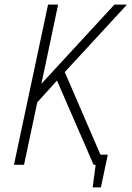

<svg xmlns="http://www.w3.org/2000/svg" viewBox="-20 -720 575 839"><path d="M398 -44 389 0H398L385 99H421L451 -44ZM161 -354 234 -700H190L41 0H85L143 -273L229 -368L389 0H438L263 -405L535 -700H480Z"/></svg>

Font: Advent Pro Light
Style: Italic
Weight: 300
Italic angle: -12°
Version: Version 3.000